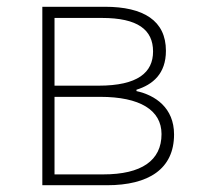

<svg xmlns="http://www.w3.org/2000/svg" viewBox="-20 -547 582 567"><path d="M105 0H296C419 0 494 -48 494 -150C494 -229 438 -266 383 -278V-282C431 -297 470 -329 470 -397C470 -486 404 -527 290 -527H105ZM141 -294V-494H281C387 -494 432 -459 432 -395C432 -333 387 -294 271 -294ZM141 -32V-261H276C393 -261 457 -222 457 -151C457 -73 398 -32 285 -32Z"/></svg>

Font: Noto Sans CJK JP Thin
Style: Regular
Weight: 250
Designer: Ryoko NISHIZUKA (kana & ideographs); Paul D. Hunt (Latin, Greek & Cyrillic); Wenlong ZHANG (bopomofo); Sandoll Communica
Foundry: Adobe Systems Incorporated
Version: Version 1.004;PS 1.004;hotconv 1.0.82;makeotf.lib2.5.63406